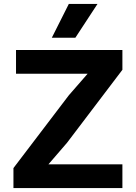

<svg xmlns="http://www.w3.org/2000/svg" viewBox="-20 -951 690 971"><path d="M48 0V-101L328 -469L423 -578H273H61V-698H599V-598L319 -229L225 -120H374H599V0ZM242 -760 328 -931H473L361 -760Z"/></svg>

Font: Azeret Mono SemiBold
Style: Regular
Weight: 600
Designer: Martin Vácha
Foundry: Displaay
Version: Version 1.002